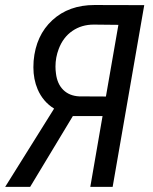

<svg xmlns="http://www.w3.org/2000/svg" viewBox="-29 -731 599 751"><path d="M189.9 -443.4Q194.8 -402.8 218.5 -379.4Q242.2 -356 280.8 -354L385.3 -353.5L434.1 -633.8L337.9 -634.8Q290 -634.8 253.9 -609.9Q217.8 -585 200.7 -539.6Q188 -506.3 188 -470.7Q188 -457 189.9 -443.4ZM324.2 0 372.1 -276.9H255.9L88.9 0H-8.8L182.6 -306.2Q139.2 -333 118.2 -381.8Q101.6 -420.9 101.6 -467.8Q101.6 -480 102.5 -492.7Q111.3 -592.8 175.8 -652.1Q240.2 -711.4 340.8 -711.4L535.2 -710.9L411.6 0Z"/></svg>

Font: MAUL Condensed Italic
Style: Condenced Regular Italic
Weight: 400
Italic angle: -12°
Designer: MAUL
Version: Version 1.0; 2020; ttfautohint (v1.8.3)